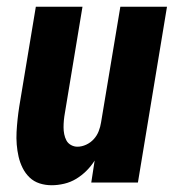

<svg xmlns="http://www.w3.org/2000/svg" viewBox="-20 -540 540 568"><path d="M133 8Q114 8 97 2.5Q80 -3 67.5 -15Q55 -27 47 -43Q39 -59 35 -76.5Q31 -94 29.5 -112.5Q28 -131 29 -149.5Q30 -168 32 -187Q34 -206 37 -225L86 -520H224L172 -206Q170 -195 169 -184.5Q168 -174 168 -163.5Q168 -153 170 -143Q172 -133 176.5 -124.5Q181 -116 190 -111Q199 -106 209 -106Q222 -106 235 -112Q248 -118 257.5 -128.5Q267 -139 272 -152Q277 -165 279 -178L336 -520H474L388 0H250L260 -65Q250 -49 236 -35Q222 -21 205.5 -11Q189 -1 170 3.5Q151 8 133 8Z"/></svg>

Font: Iosevka SS18 Heavy
Style: Italic
Weight: 900
Italic angle: -9°
Monospace: yes
Designer: Belleve Invis
Foundry: Belleve Invis
Version: Version 25.1.1; ttfautohint (v1.8.4)